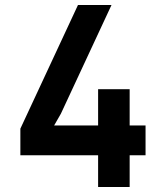

<svg xmlns="http://www.w3.org/2000/svg" viewBox="-20 -753 660 773"><path d="M429 -733 225 -295 198 -248H375V-394H502V-248H566V-128H502V0H375V-128H62V-235L294 -733Z"/></svg>

Font: Kreadon
Style: Bold
Weight: 700
Designer: Reiya WATANABE
Foundry: StudioGnu
Version: Version 1.003; ttfautohint (v1.8.4.7-5d5b);gftools[0.9.32]